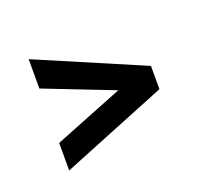

<svg xmlns="http://www.w3.org/2000/svg" viewBox="-50 -277 313 295"><g transform="rotate(-20 106.0 -130.0)"><path d="M20 -84V-39L193 -109V-147L20 -221V-173L133 -129Z"/></g></svg>

Font: Hussar Tani
Style: Dwa
Weight: 700
Foundry: Cannot Into Space Fonts
Version: Version 0.92